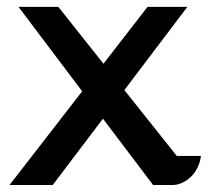

<svg xmlns="http://www.w3.org/2000/svg" viewBox="-20 -531 597 551"><path d="M215.8 -269 33.2 -511.2H147.5L276.9 -348.1L403.3 -511.2H517.6L336.9 -272.5L487.3 -83.5H556.6Q554.7 -66.4 547.4 -51.3Q540 -36.1 529.1 -24.9Q518.1 -13.7 503.7 -6.8Q489.3 0 473.6 0H419.4L275.4 -190.4L131.3 0H7.3Z"/></svg>

Font: Atomic Age
Style: Regular
Weight: 400
Designer: James Grieshaber
Foundry: James Grieshaber
Version: Version 1.008; ttfautohint (v1.4.1) -l 6 -r 46 -G 0 -x 0 -H 